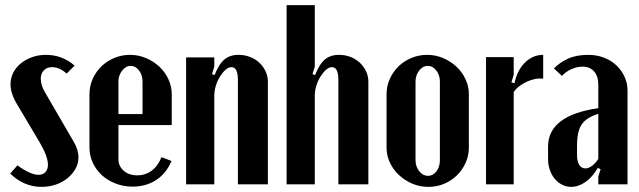

<svg xmlns="http://www.w3.org/2000/svg" viewBox="-20 -719 2494 749"><path d="M240 -432Q212 -457 183 -457Q163 -457 151 -444.5Q139 -432 139 -412Q139 -386 156 -358L267 -167Q286 -136 286 -105Q286 -81 274.5 -60.5Q263 -40 243.5 -24Q224 -8 198 1Q172 10 142 10Q107 10 76 -3.5Q45 -17 20 -42L48 -74Q99 -37 130 -37Q147 -37 157 -47.5Q167 -58 167 -76Q167 -93 158.5 -115.5Q150 -138 134 -165L46 -313Q21 -355 21 -390Q21 -414 31.5 -435Q42 -456 61 -471.5Q80 -487 105 -496Q130 -505 159 -505Q223 -505 271 -463Z M329 -351Q329 -383 341.5 -411Q354 -439 375.5 -460Q397 -481 426 -493Q455 -505 487 -505Q520 -505 549.5 -492.5Q579 -480 601.5 -459Q624 -438 637 -410Q650 -382 650 -351V-231H442V-98Q442 -71 462.5 -53Q483 -35 515 -35Q547 -35 571.5 -53Q596 -71 610 -106L649 -91Q629 -43 589.5 -17Q550 9 497 9Q462 9 431 -3Q400 -15 377.5 -35.5Q355 -56 342 -84Q329 -112 329 -144ZM536 -274V-401Q536 -426 522.5 -444Q509 -462 489 -462Q471 -462 456.5 -443.5Q442 -425 442 -401V-274Z M817 -426Q834 -469 855.5 -487Q877 -505 910 -505Q934 -505 955 -497Q976 -489 991.5 -474.5Q1007 -460 1016 -441Q1025 -422 1025 -400V0H908V-408Q908 -457 883 -457Q871 -457 859.5 -446.5Q848 -436 838 -420Q828 -404 822 -384.5Q816 -365 816 -346V0H706V-495H816V-459L807 -430Z M1209 -426Q1226 -469 1247.5 -487Q1269 -505 1302 -505Q1326 -505 1347 -497Q1368 -489 1383.5 -474.5Q1399 -460 1408 -441Q1417 -422 1417 -400V0H1300V-408Q1300 -457 1275 -457Q1263 -457 1251.5 -446.5Q1240 -436 1230 -420Q1220 -404 1214 -384.5Q1208 -365 1208 -346V0H1098V-699H1208V-459L1199 -430Z M1646 -505Q1679 -505 1708.5 -492.5Q1738 -480 1760.5 -459Q1783 -438 1796 -410Q1809 -382 1809 -352V-143Q1809 -112 1796.5 -84Q1784 -56 1762.5 -35Q1741 -14 1712.5 -2Q1684 10 1651 10Q1618 10 1588.5 -2.5Q1559 -15 1536.5 -36Q1514 -57 1501 -84.5Q1488 -112 1488 -143V-352Q1488 -383 1500.5 -411Q1513 -439 1534.5 -460Q1556 -481 1585 -493Q1614 -505 1646 -505ZM1649 -462Q1629 -462 1615 -443.5Q1601 -425 1601 -401V-94Q1601 -69 1615.5 -51Q1630 -33 1650 -33Q1669 -33 1682.5 -50.5Q1696 -68 1696 -94V-401Q1696 -426 1682 -444Q1668 -462 1649 -462Z M1984 -496V-427L1975 -398L1987 -394Q1997 -444 2027.5 -474.5Q2058 -505 2099 -505V-412Q2083 -414 2066 -410.5Q2049 -407 2033.5 -399.5Q2018 -392 2005 -382Q1992 -372 1984 -360V0H1876V-496Z M2118 -147Q2118 -269 2314 -297V-388Q2314 -422 2297.5 -440.5Q2281 -459 2252 -459Q2231 -459 2209.5 -449.5Q2188 -440 2172 -423L2141 -452Q2163 -475 2195.5 -490Q2228 -505 2275 -505Q2307 -505 2335 -494.5Q2363 -484 2383.5 -465Q2404 -446 2416 -420.5Q2428 -395 2428 -366V0H2314V-30L2323 -59L2312 -64Q2292 -29 2264.5 -9.5Q2237 10 2208 10Q2189 10 2172.5 1.5Q2156 -7 2144 -21.5Q2132 -36 2125 -56Q2118 -76 2118 -98ZM2264 -62Q2276 -62 2289.5 -72Q2303 -82 2314 -99V-275Q2268 -261 2249.5 -234Q2231 -207 2231 -151V-114Q2231 -90 2239.5 -76Q2248 -62 2264 -62Z"/></svg>

Font: Moniqa ExtBd Paragraph
Style: Regular
Weight: 800
Designer: Rajesh Rajput
Foundry: Rajesh Rajput
Version: Version 1.000